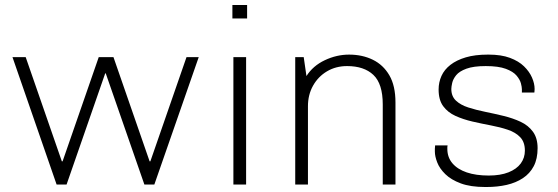

<svg xmlns="http://www.w3.org/2000/svg" viewBox="-20 -740 2238 770"><path d="M207 0 30 -511H83L228 -93H231L376 -511H435L580 -93H583L728 -511H777L599 0H559L404 -446H402L247 0Z M916 0V-511H967V0ZM912 -666V-720H971V-666Z M1164 0V-511H1198L1209 -435Q1235 -476 1282.5 -498.5Q1330 -521 1380 -521Q1433 -521 1475 -500.5Q1517 -480 1541.5 -438Q1566 -396 1566 -329V0H1515V-321Q1515 -404 1477.5 -439.5Q1440 -475 1372 -475Q1327 -475 1291.5 -454Q1256 -433 1235.5 -396.5Q1215 -360 1215 -314V0Z M1926 10Q1867 10 1828 -4.5Q1789 -19 1766 -41.5Q1743 -64 1733.5 -88.5Q1724 -113 1724 -132Q1724 -139 1724 -143.5Q1724 -148 1725 -157H1775Q1774 -153 1774 -150Q1774 -147 1774 -143Q1774 -109 1794.5 -85Q1815 -61 1852 -48.5Q1889 -36 1940 -36Q1987 -36 2019.5 -49Q2052 -62 2068.5 -84.5Q2085 -107 2085 -136Q2085 -170 2066.5 -189.5Q2048 -209 2017 -219.5Q1986 -230 1949 -237Q1912 -244 1875 -252.5Q1838 -261 1807 -275Q1776 -289 1757.5 -314Q1739 -339 1739 -381Q1739 -410 1750.5 -435.5Q1762 -461 1786.5 -480Q1811 -499 1848 -510Q1885 -521 1936 -521H1940Q1990 -521 2025 -508Q2060 -495 2081.5 -474Q2103 -453 2113.5 -429Q2124 -405 2124 -383Q2124 -379 2123.5 -374Q2123 -369 2123 -369H2073V-382Q2073 -391 2069 -406Q2065 -421 2051.5 -437Q2038 -453 2008.5 -464Q1979 -475 1928 -475Q1879 -475 1850.5 -464.5Q1822 -454 1809.5 -438.5Q1797 -423 1793.5 -407.5Q1790 -392 1790 -383Q1790 -354 1808.5 -336.5Q1827 -319 1858 -309Q1889 -299 1926 -291.5Q1963 -284 2000 -275Q2037 -266 2068 -251.5Q2099 -237 2117.5 -211.5Q2136 -186 2136 -146Q2136 -103 2120.5 -73.5Q2105 -44 2077 -25.5Q2049 -7 2012 1.5Q1975 10 1931 10Z"/></svg>

Font: Chivo Medium Thin
Style: Regular
Weight: 250
Version: Version 2.002